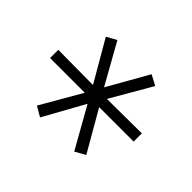

<svg xmlns="http://www.w3.org/2000/svg" viewBox="-93 -784 528 528"><g transform="rotate(-45 170.5 -520.5)"><path d="M203 -521 321 -454 305 -424 186 -493 187 -358H155V-492L37 -424L20 -454L139 -521L20 -587L37 -616L155 -548V-683H187L186 -547L305 -616L321 -587Z"/></g></svg>

Font: Montserrat Ace
Style: Light
Weight: 300
Designer: Julieta Ulanovsky
Foundry: Julieta Ulanovsky
Version: Version 1